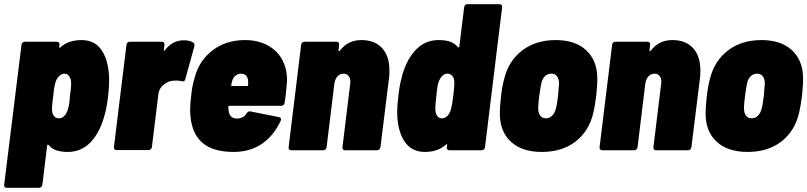

<svg xmlns="http://www.w3.org/2000/svg" viewBox="-31 -720 3869 920"><path d="M486 -249Q481 -215 477 -196Q473 -177 466 -154Q443 -78 399.5 -35Q356 8 294 8Q264 8 241 1Q218 -6 201 -26Q200 -28 197.5 -27Q195 -26 195 -23L172 165Q171 172 166.5 176Q162 180 155 180H2Q-5 180 -8.5 176Q-12 172 -11 165L72 -505Q73 -512 77 -516Q81 -520 88 -520H241Q248 -520 251.5 -516Q255 -512 254 -505L253 -495Q252 -492 254 -491Q256 -490 258 -493Q297 -528 360 -528Q426 -528 459 -475Q492 -422 492 -333Q492 -299 486 -249ZM304 -259Q309 -289 310 -319Q310 -340 301.5 -353.5Q293 -367 278 -367Q263 -367 250.5 -353.5Q238 -340 233 -319Q229 -303 228 -295L224 -259Q219 -227 218 -198Q218 -177 227 -165Q236 -153 252 -153Q266 -153 277.5 -165Q289 -177 295 -198Q300 -215 302 -234.5Q304 -254 304 -259Z M895 -516Q901 -512 901 -505Q901 -500 900 -497L857 -341Q855 -333 850.5 -331Q846 -329 839 -331Q829 -334 812 -334Q794 -334 781 -330Q761 -323 746 -307.5Q731 -292 728 -270L697 -16Q696 -9 691.5 -5Q687 -1 681 -1H527Q521 -1 517.5 -5Q514 -9 515 -16L575 -505Q576 -512 580 -516Q584 -520 591 -520H744Q751 -520 754.5 -516Q758 -512 757 -505L754 -481Q754 -477 755.5 -476.5Q757 -476 759 -479Q795 -527 850 -527Q879 -527 895 -516Z M1333 -228Q1332 -221 1327.5 -217Q1323 -213 1317 -213H1068Q1063 -213 1063 -208Q1063 -200 1065 -186Q1071 -152 1104 -152Q1135 -152 1150 -176Q1159 -189 1170 -186L1305 -159Q1312 -158 1314.5 -153Q1317 -148 1314 -141Q1279 -67 1222 -29.5Q1165 8 1089 8Q991 8 940.5 -34.5Q890 -77 882 -160Q880 -182 880 -195Q880 -222 885 -260Q888 -302 902 -349Q924 -431 988.5 -479.5Q1053 -528 1142 -528Q1206 -528 1253 -502Q1300 -476 1323.5 -429.5Q1347 -383 1344 -324Q1338 -258 1333 -228ZM1081 -331 1077 -313Q1076 -308 1080 -308H1154Q1158 -308 1158 -313V-331Q1157 -348 1148.5 -357.5Q1140 -367 1124 -367Q1109 -367 1097.5 -357.5Q1086 -348 1081 -331Z M1835 -382Q1835 -358 1833 -345L1792 -15Q1791 -8 1786.5 -4Q1782 0 1776 0H1622Q1616 0 1612.5 -4Q1609 -8 1610 -15L1647 -318L1648 -328Q1648 -346 1639 -356.5Q1630 -367 1616 -367Q1598 -367 1586 -354Q1574 -341 1571 -318L1534 -15Q1533 -8 1528.5 -4Q1524 0 1518 0H1364Q1358 0 1354.5 -4Q1351 -8 1352 -15L1412 -505Q1413 -512 1417 -516Q1421 -520 1428 -520H1581Q1588 -520 1591.5 -516Q1595 -512 1594 -505L1591 -478Q1590 -475 1592.5 -475Q1595 -475 1598 -478Q1636 -528 1701 -528Q1765 -528 1800 -489.5Q1835 -451 1835 -382Z M2209 -700H2362Q2369 -700 2372.5 -696Q2376 -692 2375 -685L2293 -15Q2292 -8 2287.5 -4Q2283 0 2276 0H2123Q2116 0 2112.5 -4Q2109 -8 2110 -15L2112 -25Q2112 -28 2110 -29Q2108 -30 2106 -27Q2067 8 2005 8Q1939 8 1905.5 -45Q1872 -98 1872 -187Q1872 -212 1879 -271Q1883 -302 1887 -321Q1891 -340 1898 -366Q1922 -443 1965.5 -485.5Q2009 -528 2071 -528Q2101 -528 2124 -521Q2147 -514 2163 -494Q2165 -492 2167 -493Q2169 -494 2170 -497L2193 -685Q2194 -692 2198 -696Q2202 -700 2209 -700ZM2136 -225 2141 -262Q2142 -271 2144 -290.5Q2146 -310 2146 -325Q2146 -344 2137 -355.5Q2128 -367 2113 -367Q2084 -367 2069 -322Q2066 -312 2064.5 -299Q2063 -286 2062 -281Q2062 -275 2060 -261Q2059 -253 2057 -233.5Q2055 -214 2055 -198Q2055 -178 2063.5 -165.5Q2072 -153 2087 -153Q2102 -153 2114 -166Q2126 -179 2131 -201Q2135 -217 2136 -225Z M2364 -176Q2364 -209 2370 -261Q2375 -308 2387 -350Q2409 -432 2473.5 -480Q2538 -528 2632 -528Q2725 -528 2777 -480Q2829 -432 2831 -351Q2832 -319 2826 -262Q2821 -220 2812 -179Q2791 -91 2726.5 -41.5Q2662 8 2565 8Q2470 8 2417 -41Q2364 -90 2364 -176ZM2633 -201Q2637 -216 2639.5 -235Q2642 -254 2643 -261Q2647 -304 2648 -322Q2647 -343 2637.5 -355Q2628 -367 2611 -367Q2593 -367 2580.5 -355Q2568 -343 2563 -322Q2560 -310 2553 -261Q2552 -253 2550 -234.5Q2548 -216 2548 -201Q2548 -179 2557.5 -166Q2567 -153 2585 -153Q2602 -153 2615 -166Q2628 -179 2633 -201Z M3325 -382Q3325 -358 3323 -345L3282 -15Q3281 -8 3276.5 -4Q3272 0 3266 0H3112Q3106 0 3102.5 -4Q3099 -8 3100 -15L3137 -318L3138 -328Q3138 -346 3129 -356.5Q3120 -367 3106 -367Q3088 -367 3076 -354Q3064 -341 3061 -318L3024 -15Q3023 -8 3018.5 -4Q3014 0 3008 0H2854Q2848 0 2844.5 -4Q2841 -8 2842 -15L2902 -505Q2903 -512 2907 -516Q2911 -520 2918 -520H3071Q3078 -520 3081.5 -516Q3085 -512 3084 -505L3081 -478Q3080 -475 3082.5 -475Q3085 -475 3088 -478Q3126 -528 3191 -528Q3255 -528 3290 -489.5Q3325 -451 3325 -382Z M3350 -176Q3350 -209 3356 -261Q3361 -308 3373 -350Q3395 -432 3459.5 -480Q3524 -528 3618 -528Q3711 -528 3763 -480Q3815 -432 3817 -351Q3818 -319 3812 -262Q3807 -220 3798 -179Q3777 -91 3712.5 -41.5Q3648 8 3551 8Q3456 8 3403 -41Q3350 -90 3350 -176ZM3619 -201Q3623 -216 3625.5 -235Q3628 -254 3629 -261Q3633 -304 3634 -322Q3633 -343 3623.5 -355Q3614 -367 3597 -367Q3579 -367 3566.5 -355Q3554 -343 3549 -322Q3546 -310 3539 -261Q3538 -253 3536 -234.5Q3534 -216 3534 -201Q3534 -179 3543.5 -166Q3553 -153 3571 -153Q3588 -153 3601 -166Q3614 -179 3619 -201Z"/></svg>

Font: Barlow Semi Condensed Black
Style: Italic
Weight: 900
Width: 4
Italic angle: -7°
Designer: Jeremy Tribby
Foundry: Tribby Type
Version: Version 1.408